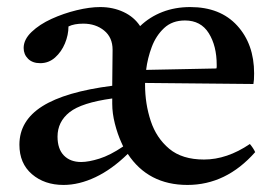

<svg xmlns="http://www.w3.org/2000/svg" viewBox="-20 -512 783 544"><path d="M698 -274 391 -277Q391 -274 391 -272Q391 -218 407 -169.5Q423 -121 459.5 -90.5Q496 -60 558 -60Q623 -60 688 -104Q698 -92 703 -81Q621 12 511 12Q400 12 342 -76Q297 -32 250.5 -10Q204 12 160 12Q106 12 70.5 -18.5Q35 -49 35 -102Q35 -170 100 -211Q165 -252 298 -269V-271Q298 -296 298.5 -321Q299 -346 299 -371Q299 -406 275 -425.5Q251 -445 216 -445Q190 -445 174 -437Q174 -413 164 -389Q154 -365 136 -349Q118 -333 94 -333Q72 -333 59.5 -345.5Q47 -358 47 -376Q47 -400 69.5 -421.5Q92 -443 126 -458.5Q160 -474 197 -483Q234 -492 264 -492Q300 -492 330 -478Q360 -464 377 -438Q404 -464 440 -478Q476 -492 519 -492Q604 -492 652 -439.5Q700 -387 700 -304Q700 -294 699.5 -286.5Q699 -279 698 -274ZM329 -97Q327 -102 324 -108Q313 -132 305.5 -161.5Q298 -191 298 -218V-233Q211 -221 177 -194Q143 -167 143 -125Q143 -90 161 -71.5Q179 -53 210 -53Q231 -53 261.5 -62.5Q292 -72 329 -97ZM394 -314 593 -318Q594 -320 594 -323.5Q594 -327 594 -328Q594 -382 571.5 -418Q549 -454 504 -454Q468 -454 445 -432.5Q422 -411 410 -379Q398 -347 394 -314Z"/></svg>

Font: Tiro Telugu
Style: Regular
Weight: 400
Designer: Telugu: John Hudson & Fiona Ross. Latin: John Hudson.
Foundry: Tiro Typeworks Ltd.
Version: Version 1.52